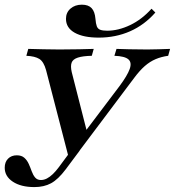

<svg xmlns="http://www.w3.org/2000/svg" viewBox="-32 -777 737 809"><path d="M261.3 -98.4 162.1 -481.5Q152.4 -516.9 133.9 -528.6Q115.3 -540.3 79 -541.9L87.1 -571Q117.7 -570.2 150.8 -569.4Q183.9 -568.5 218.5 -568.5Q265.3 -568.5 301.6 -569.4Q337.9 -570.2 362.9 -571L354.8 -541.9Q316.9 -541.1 296 -534.3Q275 -527.4 269.8 -512.9Q264.5 -498.4 270.2 -473.4L337.1 -211.3L309.7 -200L471.8 -414.5Q504.8 -458.9 514.5 -486.3Q524.2 -513.7 508.9 -527Q493.5 -540.3 450 -541.9L458.9 -571Q480.6 -570.2 512.9 -569.4Q545.2 -568.5 588.7 -568.5Q613.7 -568.5 636.3 -569.4Q658.9 -570.2 684.7 -571L676.6 -541.9Q647.6 -537.9 623.8 -527.8Q600 -517.7 578.2 -498.8Q556.5 -479.8 533.1 -448.4L270.2 -98.4ZM112.9 11.3Q56.5 11.3 22.2 -11.3Q-12.1 -33.9 -12.1 -70.2Q-12.1 -94.4 2 -108.5Q16.1 -122.6 38.7 -122.6Q58.9 -122.6 70.6 -112.1Q82.3 -101.6 89.1 -86.3Q96 -71 101.6 -55.2Q107.3 -39.5 116.1 -29Q125 -18.5 140.3 -18.5Q153.2 -18.5 165.7 -25Q178.2 -31.5 190.7 -43.5Q203.2 -55.6 215.3 -71.8L277.4 -155.6L304 -142.7L244.4 -62.9Q212.9 -21 183.1 -4.8Q153.2 11.3 112.9 11.3ZM383.9 -618.5Q319.4 -618.5 282.7 -639.1Q246 -659.7 246 -697.6Q246 -724.2 264.9 -740.7Q283.9 -757.3 312.9 -757.3Q340.3 -757.3 354 -742.7Q367.7 -728.2 370.2 -697.6Q371.8 -677.4 375.8 -666.5Q379.8 -655.6 390.3 -651.6Q400.8 -647.6 419.4 -647.6Q466.9 -647.6 516.5 -671.4Q566.1 -695.2 606.5 -740.3L622.6 -724.2Q576.6 -671.8 516.1 -645.2Q455.6 -618.5 383.9 -618.5Z"/></svg>

Font: Playfair 5pt SemiExpanded Light SemiBold
Style: Italic
Weight: 600
Italic angle: -15.6°
Version: Version 2.001;gftools[0.9.30]